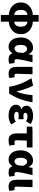

<svg xmlns="http://www.w3.org/2000/svg" viewBox="1837 -2596 961 4676"><g transform="rotate(90 2318.0 -258.5)"><path d="M507.8 -446.3V-124Q565.4 -127 598.1 -168.5Q630.9 -210 630.9 -284.2Q630.9 -359.4 598.1 -400.9Q565.4 -442.4 507.8 -446.3ZM344.7 -124V-446.3Q287.1 -442.4 254.4 -400.9Q221.7 -359.4 221.7 -284.2Q221.7 -210 254.4 -168.5Q287.1 -127 344.7 -124ZM507.8 -718.8V-577.1Q635.7 -571.3 724.6 -492.7Q813.5 -414.1 813.5 -284.2Q813.5 -155.3 724.1 -77.1Q634.8 1 507.8 7.8V202.1H344.7V7.8Q217.8 1 128.9 -77.1Q40 -155.3 40 -284.2Q40 -414.1 128.9 -492.7Q217.8 -571.3 344.7 -577.1V-718.8Z M1121.1 13.7Q1016.6 13.7 954.6 -65.9Q892.6 -145.5 892.6 -282.2Q892.6 -418.9 966.8 -501Q1041 -583 1144.5 -583Q1246.1 -583 1298.8 -473.6H1302.7L1320.3 -569.3H1496.1Q1493.2 -554.7 1482.9 -512.2Q1472.7 -469.7 1467.8 -448.7Q1462.9 -427.7 1454.6 -389.2Q1446.3 -350.6 1441.4 -326.7Q1436.5 -302.7 1431.6 -272.9Q1426.8 -243.2 1424.3 -220.7Q1421.9 -198.2 1421.9 -180.7Q1421.9 -129.9 1476.6 -129.9Q1496.1 -129.9 1513.7 -136.7L1534.2 -5.9Q1495.1 13.7 1432.6 13.7Q1370.1 13.7 1334 -7.3Q1297.9 -28.3 1281.2 -78.1H1276.4Q1219.7 13.7 1121.1 13.7ZM1164.1 -131.8Q1200.2 -131.8 1229.5 -166Q1258.8 -200.2 1261.7 -248L1268.6 -344.7Q1232.4 -438.5 1171.9 -438.5Q1131.8 -438.5 1103 -399.9Q1074.2 -361.3 1074.2 -285.2Q1074.2 -131.8 1164.1 -131.8Z M1778.3 13.7Q1684.6 13.7 1647 -37.1Q1609.4 -87.9 1609.4 -184.6V-569.3H1789.1Q1776.4 -229.5 1776.4 -177.7Q1776.4 -150.4 1788.1 -140.1Q1799.8 -129.9 1825.2 -129.9Q1845.7 -129.9 1860.4 -136.7L1880.9 -5.9Q1835 13.7 1778.3 13.7Z M2261.7 0H2093.8Q2071.3 -149.4 2014.2 -291Q1957 -432.6 1883.8 -543.9L2066.4 -583Q2107.4 -510.7 2148.4 -391.6Q2189.5 -272.5 2207 -180.7H2211.9Q2279.3 -341.8 2296.9 -569.3H2473.6Q2445.3 -409.2 2398.9 -280.3Q2352.5 -151.4 2261.7 0Z M2799.8 13.7Q2683.6 13.7 2607.4 -32.2Q2531.2 -78.1 2531.2 -163.1Q2531.2 -269.5 2640.6 -295.9V-300.8Q2599.6 -313.5 2577.1 -347.7Q2554.7 -381.8 2554.7 -418.9Q2554.7 -500 2625.5 -541.5Q2696.3 -583 2801.8 -583Q2912.1 -583 3000 -525.4L2935.5 -411.1Q2880.9 -447.3 2812.5 -447.3Q2774.4 -447.3 2751.5 -432.6Q2728.5 -418 2728.5 -393.6Q2728.5 -347.7 2801.8 -347.7Q2817.4 -347.7 2882.8 -352.5V-226.6Q2872.1 -227.5 2851.6 -229Q2831.1 -230.5 2814.5 -231.4Q2797.9 -232.4 2784.2 -232.4Q2743.2 -232.4 2724.1 -220.2Q2705.1 -208 2705.1 -180.7Q2705.1 -122.1 2818.4 -122.1Q2886.7 -122.1 2941.4 -164.1L3010.7 -51.8Q2918.9 13.7 2799.8 13.7Z M3393.6 13.7Q3229.5 13.7 3229.5 -186.5V-429.7H3064.5V-561.5L3149.4 -569.3H3572.3V-429.7H3403.3Q3396.5 -296.9 3396.5 -179.7Q3396.5 -129.9 3440.4 -129.9Q3470.7 -129.9 3504.9 -138.7L3528.3 -5.9Q3457 13.7 3393.6 13.7Z M3870.1 13.7Q3765.6 13.7 3703.6 -65.9Q3641.6 -145.5 3641.6 -282.2Q3641.6 -418.9 3715.8 -501Q3790 -583 3893.6 -583Q3995.1 -583 4047.9 -473.6H4051.8L4069.3 -569.3H4245.1Q4242.2 -554.7 4231.9 -512.2Q4221.7 -469.7 4216.8 -448.7Q4211.9 -427.7 4203.6 -389.2Q4195.3 -350.6 4190.4 -326.7Q4185.5 -302.7 4180.7 -272.9Q4175.8 -243.2 4173.3 -220.7Q4170.9 -198.2 4170.9 -180.7Q4170.9 -129.9 4225.6 -129.9Q4245.1 -129.9 4262.7 -136.7L4283.2 -5.9Q4244.1 13.7 4181.6 13.7Q4119.1 13.7 4083 -7.3Q4046.9 -28.3 4030.3 -78.1H4025.4Q3968.8 13.7 3870.1 13.7ZM3913.1 -131.8Q3949.2 -131.8 3978.5 -166Q4007.8 -200.2 4010.7 -248L4017.6 -344.7Q3981.4 -438.5 3920.9 -438.5Q3880.9 -438.5 3852.1 -399.9Q3823.2 -361.3 3823.2 -285.2Q3823.2 -131.8 3913.1 -131.8Z M4527.3 13.7Q4433.6 13.7 4396 -37.1Q4358.4 -87.9 4358.4 -184.6V-569.3H4538.1Q4525.4 -229.5 4525.4 -177.7Q4525.4 -150.4 4537.1 -140.1Q4548.8 -129.9 4574.2 -129.9Q4594.7 -129.9 4609.4 -136.7L4629.9 -5.9Q4584 13.7 4527.3 13.7Z"/></g></svg>

Font: Gen Shin Gothic Heavy
Style: Bold
Weight: 900
Designer: [Source Han Sans]
Ryoko NISHIZUKA  (kana & ideographs); Paul D. Hunt (Latin, Greek & Cyrillic); Wenlong ZHANG  (bopomofo
Version: Version 1.002.20150607